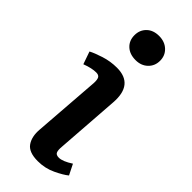

<svg xmlns="http://www.w3.org/2000/svg" viewBox="-253 -810 863 863"><g transform="rotate(45 178.5 -378.0)"><path d="M107 -694Q107 -727 129 -748.5Q151 -770 188 -770Q224 -770 247 -748.5Q270 -727 270 -694Q270 -661 247.5 -639.5Q225 -618 190 -618Q152 -618 129.5 -639Q107 -660 107 -694ZM130 -413Q131 -435 125.5 -444.5Q120 -454 104 -454Q91 -454 74.5 -450.5Q58 -447 37 -439L16 -499Q36 -510 75 -522.5Q114 -535 155 -535Q262 -535 253 -413L231 -108Q229 -86 233.5 -75Q238 -64 256 -64Q280 -64 320 -90L345 -40Q326 -24 286 -5Q246 14 200 14Q143 14 122.5 -15.5Q102 -45 106 -93Z"/></g></svg>

Font: Literata 7pt SemiBold
Style: Italic
Weight: 600
Italic angle: -2°
Designer: Latin by Veronika Burian and Jose Scaglione. Greek by Irene Vlachou. Cyrillic by Vera Evstafieva
Foundry: TypeTogether
Version: Version 3.002